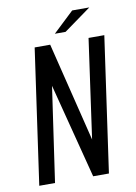

<svg xmlns="http://www.w3.org/2000/svg" viewBox="-82 -774 585 828"><g transform="rotate(-10 210.0 -360.0)"><path d="M22 0 106 -591H174L281 -157L342 -591H411L327 0H258L151 -415L91 0ZM202 -634 293 -720H368L249 -634Z"/></g></svg>

Font: Alumni Sans Medium
Style: Italic
Weight: 500
Italic angle: -8°
Designer: Robert E. Leuschke
Foundry: Robert E. Leuschke
Version: Version 1.016